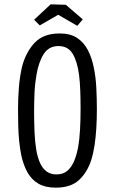

<svg xmlns="http://www.w3.org/2000/svg" viewBox="-20 -859 529 884"><path d="M237 5Q189 5 157.5 -13Q126 -31 107 -64.5Q88 -98 78 -144Q72 -174 68.5 -207.5Q65 -241 64 -279Q63 -317 63 -357Q63 -382 64 -407Q65 -432 67 -456.5Q69 -481 72.5 -504.5Q76 -528 81 -550Q98 -617 138.5 -661Q179 -705 255 -705Q304 -705 335 -684.5Q366 -664 384.5 -628.5Q403 -593 412 -547Q421 -504 423.5 -454.5Q426 -405 426 -355Q426 -311 423.5 -269.5Q421 -228 415.5 -191Q410 -154 400 -122Q381 -64 343 -29.5Q305 5 237 5ZM240 -56Q269 -56 288 -71Q307 -86 319.5 -113.5Q332 -141 339 -178Q346 -216 348.5 -262Q351 -308 351 -360Q351 -404 349.5 -443Q348 -482 344 -514Q336 -576 314.5 -611.5Q293 -647 249 -647Q205 -647 181.5 -610.5Q158 -574 148 -515Q145 -497 142.5 -476.5Q140 -456 139 -434.5Q138 -413 137.5 -390.5Q137 -368 137 -345Q137 -294 139 -249.5Q141 -205 147 -169Q153 -134 164.5 -108.5Q176 -83 194.5 -69.5Q213 -56 240 -56ZM336 -740 248 -791 163 -742 137 -768 213 -839 283 -837 361 -770Z"/></svg>

Font: Truculenta
Style: Regular
Weight: 400
Designer: Ivan Castro, Eva Sanz & Omnibus-Type Team
Foundry: Omnibus-Type
Version: Version 1.002